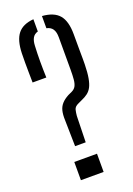

<svg xmlns="http://www.w3.org/2000/svg" viewBox="-154 -866 642 924"><g transform="rotate(-20 167.5 -403.5)"><path d="M122.6 -163.4 120 -298Q118.9 -326.3 123.8 -345.8Q128.6 -365.2 141.5 -379.5Q154.3 -393.8 176.3 -405.6L196.1 -414.7Q211 -421.7 217.6 -434Q224.3 -446.4 226.2 -466.8Q228.1 -487.2 228.1 -518.1V-682.7Q228.1 -710.1 218.1 -724.8Q208.2 -739.6 186.9 -744.1V-806.5Q247.1 -802 273.8 -770.4Q300.6 -738.7 300.6 -671.8Q300.6 -620.4 300.8 -591.5Q301 -562.7 301.2 -546.9Q301.4 -531 301 -518.1Q300.2 -476 295.3 -448.6Q290.4 -421.2 281.7 -404.7Q272.9 -388.2 259.4 -378.2Q245.9 -368.1 227.4 -360.3L208.2 -351.3Q188.4 -342.7 184.9 -327.3Q181.4 -311.8 180.2 -297.2L176.9 -163.4ZM35.2 -521.3Q34.7 -546.8 34.4 -572.2Q34.1 -597.6 34 -622.7Q34 -647.8 34.6 -671.4Q36.6 -737.4 62.1 -769.5Q87.6 -801.5 142.8 -806.1V-743.5Q124.6 -738.5 115.8 -723.5Q107.1 -708.6 106.1 -682.7Q104.1 -644.7 104 -604.1Q104 -563.5 105.5 -521.3ZM92.9 0V-93.3H209.2V0Z"/></g></svg>

Font: Big Shoulders Stencil Thin
Style: Regular
Weight: 100
Designer: Patric King
Foundry: XO Type Co
Version: Version 2.001